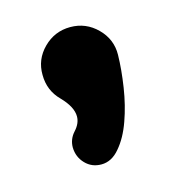

<svg xmlns="http://www.w3.org/2000/svg" viewBox="-54 -184 302 341"><g transform="rotate(-15 97.5 -14.0)"><path d="M172.4 -69.3Q171.9 -42 167 -10.3Q162.1 21.5 152.3 48.8Q142.6 76.2 127.4 93.8Q112.8 111.3 93.8 111.3Q76.2 111.3 64.5 99.1Q52.7 86.9 52.2 69.3Q52.2 53.7 63 42Q73.7 30.3 73.7 17.6Q73.7 0 53.7 -20.5Q33.7 -40.5 33.7 -69.3Q33.2 -97.7 53.7 -118.2Q74.2 -138.7 103 -138.7Q131.8 -138.7 152.3 -118.2Q172.9 -97.7 172.4 -69.3Z"/></g></svg>

Font: Comfortaa
Style: Bold
Weight: 700
Designer: Johan Aakerlund
Foundry: Johan Aakerlund
Version: Version 2.001; ttfautohint (v1.4.1)